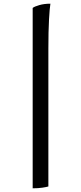

<svg xmlns="http://www.w3.org/2000/svg" viewBox="-20 -820 439 1040"><path d="M157 200V-777Q167 -785 193.5 -792.5Q220 -800 253 -800Q249 -777 245.5 -714Q242 -651 242 -556V190Q233 193 210 196.5Q187 200 157 200Z"/></svg>

Font: Texturina 72pt
Style: Bold
Weight: 700
Designer: Guillermo Torres Carreño
Foundry: Omnibus-Type
Version: Version 1.002; ttfautohint (v1.8.3)